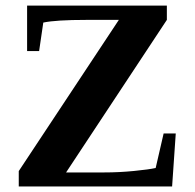

<svg xmlns="http://www.w3.org/2000/svg" viewBox="-20 -675 707 695"><path d="M47.9 -55.7 410.2 -603H293Q182.1 -603 136.7 -593.3L121.6 -490.2H78.1V-654.8H584V-603L219.2 -50.8H356Q411.6 -50.8 465.6 -56.2Q519.5 -61.5 543.5 -66.9L572.3 -191.9H616.2L603 0H47.9Z"/></svg>

Font: Tinos
Style: Bold
Weight: 700
Designer: Steve Matteson
Foundry: Monotype Imaging Inc.
Version: Version 1.23